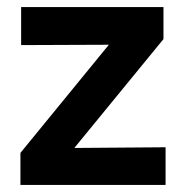

<svg xmlns="http://www.w3.org/2000/svg" viewBox="-20 -525 529 545"><path d="M38 0V-91L289 -398L40 -397V-505H444V-414L191 -105L450 -107V0Z"/></svg>

Font: Red Hat Text SemiBold
Style: Regular
Weight: 600
Designer: Pentagram, MCKL
Foundry: MCKL
Version: Version 1.030